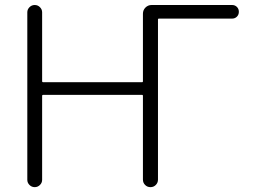

<svg xmlns="http://www.w3.org/2000/svg" viewBox="-20 -774 1040 772"><path d="M619.1 -699.2Q615.2 -699.2 615.2 -695.3V-51.8Q615.2 -39.1 606.4 -30.3Q597.7 -21.5 585 -21.5Q572.3 -21.5 563.5 -30.3Q554.7 -39.1 554.7 -51.8V-388.7Q554.7 -392.6 550.8 -392.6H154.3Q149.4 -392.6 149.4 -388.7V-50.8Q149.4 -39.1 140.6 -30.3Q131.8 -21.5 119.6 -21.5Q107.4 -21.5 98.6 -30.3Q89.8 -39.1 89.8 -50.8V-724.6Q89.8 -736.3 98.6 -745.1Q107.4 -753.9 119.6 -753.9Q131.8 -753.9 140.6 -745.1Q149.4 -736.3 149.4 -724.6V-447.3Q149.4 -443.4 154.3 -443.4H550.8Q554.7 -443.4 554.7 -447.3V-718.8Q554.7 -733.4 564.9 -743.7Q575.2 -753.9 589.8 -753.9H913.1Q924.8 -753.9 932.6 -746.1Q940.4 -738.3 940.4 -726.6Q940.4 -714.8 932.6 -707Q924.8 -699.2 913.1 -699.2Z"/></svg>

Font: Rounded-L Mgen+ 1m light
Style: Regular
Weight: 200
Designer: [Source Han Sans]
Ryoko NISHIZUKA  (kana & ideographs); Paul D. Hunt (Latin, Greek & Cyrillic); Wenlong ZHANG  (bopomofo
Version: Version 1.059.20150602